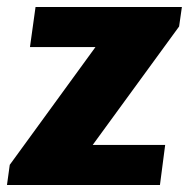

<svg xmlns="http://www.w3.org/2000/svg" viewBox="-34 -531 545 551"><path d="M-14 0 -6 -58 240 -396H52L68 -511H488L480 -455L232 -115H440L425 0Z"/></svg>

Font: Chivo Medium ExtraBold
Style: Italic
Weight: 800
Italic angle: -8.05°
Version: Version 2.002